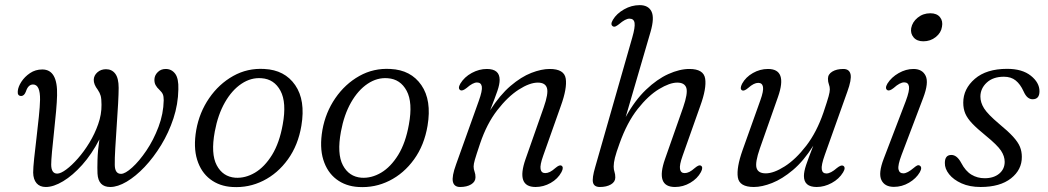

<svg xmlns="http://www.w3.org/2000/svg" viewBox="-20 -738 4188 767"><path d="M112.5 -48.5Q112.5 -68 116.5 -105.5Q120.5 -143 125.8 -187.2Q131 -231.5 135.2 -272.2Q139.5 -313 140 -339Q141 -400.5 112 -400.5Q92.5 -400.5 83.5 -372.5Q77 -355 65 -354.5Q49 -354.5 51 -374Q52.5 -391.5 65.5 -411.5Q78.5 -431.5 100 -446Q121.5 -460.5 149 -460.5Q211 -460.5 208 -357Q207.5 -332.5 204 -293.2Q200.5 -254 195.8 -211.2Q191 -168.5 187.8 -132.8Q184.5 -97 184.5 -80Q185 -44.5 208.5 -44.5Q222.5 -44.5 244.5 -60.8Q266.5 -77 291 -104.8Q315.5 -132.5 337 -167.8Q358.5 -203 372.2 -242Q386 -281 385.5 -319.5Q385.5 -343.5 382.2 -355.2Q379 -367 370.5 -379.5Q354 -401 354.5 -419.5Q355 -436.5 369 -449Q383 -461.5 403.5 -461.5Q427 -461.5 440.5 -443.5Q454 -425.5 454 -387Q454 -365 451.8 -324Q449.5 -283 446.2 -235.5Q443 -188 440.5 -145.8Q438 -103.5 438.5 -79Q439 -43.5 463.5 -43.5Q480 -43.5 508 -68.8Q536 -94 564.8 -136.5Q593.5 -179 613.2 -231.2Q633 -283.5 634 -337.5Q634 -353 630.5 -361.2Q627 -369.5 617 -379Q607 -388 601.5 -398.2Q596 -408.5 597 -422.5Q598 -438 610.5 -450.2Q623 -462.5 642 -462.5Q665.5 -462.5 679.8 -443.5Q694 -424.5 692.5 -381Q691.5 -321.5 672.8 -264.8Q654 -208 623.8 -158.5Q593.5 -109 557.8 -71.2Q522 -33.5 486 -12.2Q450 9 420.5 9Q372.5 9 369.5 -44.5Q368.5 -64 369.5 -100.2Q370.5 -136.5 377 -181Q346.5 -122 308.5 -79.5Q270.5 -37 232.2 -14Q194 9 163 9Q139 9 126 -6.2Q113 -21.5 112.5 -48.5Z M1036 -462.5Q1117.5 -458.5 1159.2 -398Q1201 -337.5 1184 -236Q1171 -158 1130.2 -101.5Q1089.5 -45 1031.5 -16Q973.5 13 908 9Q856.5 6 819.8 -22Q783 -50 767.5 -100Q752 -150 764 -219Q776.5 -289 815.5 -345.8Q854.5 -402.5 911.5 -434.5Q968.5 -466.5 1036 -462.5ZM920 -28Q960 -25.5 998.5 -48.2Q1037 -71 1066.8 -119.2Q1096.5 -167.5 1109.5 -241Q1125.5 -328.5 1100.5 -375.2Q1075.5 -422 1025 -425.5Q983 -429 944.8 -403.5Q906.5 -378 878.5 -329Q850.5 -280 838 -212.5Q821.5 -123.5 845.8 -77.8Q870 -32 920 -28Z M1540 -462.5Q1621.5 -458.5 1663.2 -398Q1705 -337.5 1688 -236Q1675 -158 1634.2 -101.5Q1593.5 -45 1535.5 -16Q1477.5 13 1412 9Q1360.5 6 1323.8 -22Q1287 -50 1271.5 -100Q1256 -150 1268 -219Q1280.5 -289 1319.5 -345.8Q1358.5 -402.5 1415.5 -434.5Q1472.5 -466.5 1540 -462.5ZM1424 -28Q1464 -25.5 1502.5 -48.2Q1541 -71 1570.8 -119.2Q1600.5 -167.5 1613.5 -241Q1629.5 -328.5 1604.5 -375.2Q1579.5 -422 1529 -425.5Q1487 -429 1448.8 -403.5Q1410.5 -378 1382.5 -329Q1354.5 -280 1342 -212.5Q1325.5 -123.5 1349.8 -77.8Q1374 -32 1424 -28Z M1819.5 -377.5Q1807.5 -384 1819 -404Q1835 -430.5 1864.5 -446.5Q1894 -462.5 1925 -462.5Q1976 -462.5 1976 -419Q1976 -401 1967 -374.8Q1958 -348.5 1938 -297.5Q1977 -358.5 2019.5 -394.8Q2062 -431 2102.5 -446.8Q2143 -462.5 2176 -462.5Q2234 -462.5 2240 -424Q2246 -385.5 2220.5 -315L2150 -116Q2136.5 -78.5 2139.5 -62.5Q2142.5 -46.5 2158 -46.5Q2167 -46.5 2176.8 -51.2Q2186.5 -56 2199.5 -67.5Q2215 -80.5 2222.5 -76.5Q2233.5 -70.5 2223 -50.5Q2208.5 -23.5 2179.8 -7.2Q2151 9 2119.5 9Q2040.5 9 2079.5 -102.5L2152 -309Q2171.5 -364.5 2165 -386.2Q2158.5 -408 2128.5 -408Q2096 -408 2052.2 -380Q2008.5 -352 1966.5 -297.8Q1924.5 -243.5 1898 -165Q1882 -117.5 1877 -100Q1872 -82.5 1872 -73Q1872 -62 1875.8 -52.2Q1879.5 -42.5 1879.5 -30Q1879.5 -12 1862.2 -1.5Q1845 9 1818 9Q1794 9 1789.2 -12.2Q1784.5 -33.5 1802 -81.5L1892.5 -334.5Q1907.5 -376 1904.8 -392.2Q1902 -408.5 1885.5 -408.5Q1869 -408.5 1844 -386.5Q1827.5 -373.5 1819.5 -377.5Z M2780 -50.5Q2766 -24.5 2737.5 -7.8Q2709 9 2676.5 9Q2597.5 9 2636.5 -102.5L2709 -309Q2728.5 -365.5 2721.8 -386.8Q2715 -408 2685.5 -408Q2655.5 -408 2612.8 -382.2Q2570 -356.5 2527.5 -302.8Q2485 -249 2455 -165Q2441.5 -128 2436.5 -107.8Q2431.5 -87.5 2431.5 -73Q2431.5 -60.5 2434.8 -51.2Q2438 -42 2438 -29Q2438 -11.5 2420.5 -1.2Q2403 9 2376.5 9Q2353.5 9 2349 -8.5Q2344.5 -26 2358 -71.5L2506 -589Q2517.5 -629 2515 -646.2Q2512.5 -663.5 2494.5 -663.5Q2478.5 -663.5 2453 -641.5Q2446 -636 2440 -633Q2434 -630 2429 -632.5Q2416.5 -639 2428.5 -659Q2443 -683.5 2472.8 -700.5Q2502.5 -717.5 2535.5 -717.5Q2570 -717.5 2582.5 -692.2Q2595 -667 2579 -611.5L2479.5 -270.5Q2516 -337 2560.5 -379.5Q2605 -422 2650 -442.2Q2695 -462.5 2734 -462.5Q2791 -462.5 2797 -423.8Q2803 -385 2777.5 -315L2707 -116Q2693.5 -78.5 2696.5 -62.5Q2699.5 -46.5 2715 -46.5Q2724 -46.5 2733.8 -51.2Q2743.5 -56 2756.5 -67.5Q2772 -80.5 2779.5 -76.5Q2790.5 -70.5 2780 -50.5Z M3348 -76Q3360 -69.5 3348 -49.5Q3332 -23 3302.5 -7Q3273 9 3242.5 9Q3191.5 9 3191.5 -35Q3191.5 -52.5 3200.2 -78.8Q3209 -105 3229 -156Q3190.5 -95 3147.8 -59Q3105 -23 3064.5 -7Q3024 9 2991.5 9Q2933.5 9 2927.5 -29.5Q2921.5 -68 2946.5 -138.5L3017.5 -337.5Q3031 -375 3028 -391Q3025 -407 3009 -407Q3000.5 -407 2990.8 -402.2Q2981 -397.5 2968 -386Q2952.5 -373 2944.5 -377Q2934 -383 2944.5 -403.5Q2959 -430 2987.5 -446.2Q3016 -462.5 3048 -462.5Q3127 -462.5 3088 -351L3015.5 -145Q2996 -89 3002.2 -67.2Q3008.5 -45.5 3039 -45.5Q3071 -45.5 3115 -73.5Q3159 -101.5 3200.8 -155.8Q3242.5 -210 3269.5 -288.5Q3285.5 -336 3290.2 -353.5Q3295 -371 3295 -381Q3295 -391.5 3291.2 -401.2Q3287.5 -411 3287.5 -423.5Q3287.5 -441.5 3304.8 -452Q3322 -462.5 3349 -462.5Q3373 -462.5 3377.8 -441.2Q3382.5 -420 3365 -372L3275 -119.5Q3260 -77.5 3262.8 -61.2Q3265.5 -45 3281.5 -45Q3298.5 -45 3323.5 -67Q3340 -80 3348 -76Z M3668.5 -573Q3643 -573 3629.8 -588.5Q3616.5 -604 3620 -625.5Q3624.5 -650 3646 -667.5Q3667.5 -685 3696.5 -685Q3722.5 -685 3735 -669.5Q3747.5 -654 3743 -631Q3739.5 -607 3718.2 -590Q3697 -573 3668.5 -573ZM3581.5 -119Q3566 -78 3569.2 -61.8Q3572.5 -45.5 3589 -45.5Q3604.5 -45.5 3630.5 -67.5Q3637.5 -73.5 3643.2 -76.5Q3649 -79.5 3654 -76.5Q3665.5 -70 3654.5 -50Q3640 -25 3611.5 -8.2Q3583 8.5 3551 8.5Q3514 8.5 3501 -18.8Q3488 -46 3510.5 -104.5L3598.5 -334.5Q3614 -376 3611.2 -392.5Q3608.5 -409 3592 -409Q3575 -409 3550 -386.5Q3533.5 -373.5 3525.5 -377.5Q3513.5 -384 3525 -404Q3541 -429.5 3570 -446Q3599 -462.5 3629 -462.5Q3664.5 -462.5 3677.8 -435Q3691 -407.5 3668 -347Z M3913.5 -26Q3949.5 -26 3971.5 -44.2Q3993.5 -62.5 3993.5 -91.5Q3993.5 -114 3978.8 -136.2Q3964 -158.5 3918 -196Q3883.5 -224 3864 -244.5Q3844.5 -265 3836.2 -284.2Q3828 -303.5 3828 -328Q3828 -383 3874.2 -423Q3920.5 -463 4003.5 -463Q4063.5 -463 4098 -435.5Q4132.5 -408 4132.5 -373.5Q4132.5 -341.5 4105 -341.5Q4094.5 -341.5 4085.5 -348.8Q4076.5 -356 4068.5 -374Q4056 -401.5 4037.5 -416.5Q4019 -431.5 3990.5 -431.5Q3947 -431.5 3921.8 -408Q3896.5 -384.5 3896.5 -352Q3896.5 -328.5 3911.2 -305Q3926 -281.5 3971 -243.5Q4007.5 -213.5 4027.2 -191.8Q4047 -170 4054.5 -151.5Q4062 -133 4062 -111.5Q4062.5 -60 4018.8 -25.5Q3975 9 3897.5 9Q3853.5 9 3821.2 -5.5Q3789 -20 3771.5 -42Q3754 -64 3754.5 -87Q3754.5 -119 3780.5 -119Q3803 -119 3820 -87Q3837 -54.5 3860.8 -40.2Q3884.5 -26 3913.5 -26Z"/></svg>

Font: Fraunces 9pt S050 Light
Style: Italic
Weight: 300
Italic angle: -16°
Version: Version 1.000; ttfautohint (v1.8.3)